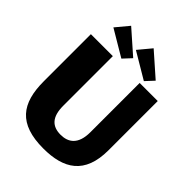

<svg xmlns="http://www.w3.org/2000/svg" viewBox="-268 -1109 1261 1261"><g transform="rotate(45 362.5 -479.0)"><path d="M673 -285V-742H505V-284C505 -171 449 -134 378 -134C301 -134 256 -176 256 -281V-742H52V-305C52 -100 132 10 362 10C550 10 673 -63 673 -285ZM200 -968 125 -878 307 -770 360 -827ZM409 -968 334 -878 516 -770 569 -827Z"/></g></svg>

Font: Bisquit Text
Style: Bold
Weight: 800
Version: Version 1.004;Glyphs 3.2.3 (3260)